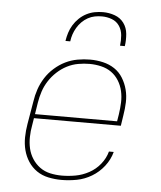

<svg xmlns="http://www.w3.org/2000/svg" viewBox="-53 -786 706 841"><g transform="rotate(5 300.0 -366.0)"><path d="M248 8Q219 8 190.5 2Q162 -4 139.5 -19.5Q117 -35 102 -58Q87 -81 80 -108Q73 -135 73.5 -164.5Q74 -194 79 -223L96 -323Q100 -351 109 -377.5Q118 -404 133.5 -428.5Q149 -453 171.5 -473Q194 -493 219.5 -505.5Q245 -518 273 -523Q301 -528 328 -528Q357 -528 385 -521.5Q413 -515 435.5 -500Q458 -485 472.5 -461.5Q487 -438 494 -411Q501 -384 500 -355Q499 -326 494 -297L487 -251H105L100 -220Q95 -194 94.5 -167.5Q94 -141 99.5 -117Q105 -93 118.5 -72Q132 -51 152 -36.5Q172 -22 197 -16.5Q222 -11 248 -11Q278 -11 308.5 -16.5Q339 -22 367.5 -37.5Q396 -53 416.5 -78.5Q437 -104 445 -134H466Q457 -100 434.5 -71Q412 -42 381 -23.5Q350 -5 316 1.5Q282 8 248 8ZM108 -269H469L474 -300Q478 -326 479 -352Q480 -378 474.5 -402.5Q469 -427 456 -448Q443 -469 423.5 -483Q404 -497 378.5 -503Q353 -509 327 -509Q303 -509 277.5 -504.5Q252 -500 228.5 -488Q205 -476 185 -457.5Q165 -439 150.5 -416.5Q136 -394 128 -369.5Q120 -345 116 -320ZM213 -600Q216 -619 221.5 -636.5Q227 -654 237 -670.5Q247 -687 261.5 -701Q276 -715 293.5 -724Q311 -733 329.5 -736.5Q348 -740 366 -740Q393 -740 418 -731Q443 -722 458 -701.5Q473 -681 475.5 -654Q478 -627 474 -600H453Q456 -623 454 -646Q452 -669 440 -687Q428 -705 407 -713Q386 -721 363 -721Q347 -721 331.5 -718Q316 -715 301.5 -707Q287 -699 275 -687Q263 -675 254.5 -660.5Q246 -646 241 -631Q236 -616 234 -600Z"/></g></svg>

Font: Iosevka Etoile Thin Oblique
Style: Regular
Weight: 100
Italic angle: -9°
Designer: Belleve Invis
Foundry: Belleve Invis
Version: Version 15.5.2; ttfautohint (v1.8.4)